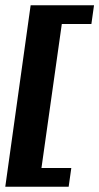

<svg xmlns="http://www.w3.org/2000/svg" viewBox="-26 -650 376 727"><path d="M-6 57 90 -630H330L320 -559H208L131 -14H244L234 57Z"/></svg>

Font: Alumni Sans Thin ExtraBold
Style: Italic
Weight: 800
Italic angle: -8°
Version: Version 1.016